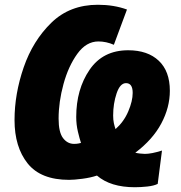

<svg xmlns="http://www.w3.org/2000/svg" viewBox="-20 -745 760 806"><path d="M642 27 660 -113Q616 -99 588 -99Q581 -99 567.5 -100.5Q554 -102 548 -104Q621 -159 657 -226.5Q693 -294 693 -364Q693 -446 646.5 -490Q600 -534 518 -534Q412 -534 356 -452Q300 -370 300 -254Q300 -222 307 -192.5Q314 -163 320 -145Q317 -144 309 -142.5Q301 -141 291 -141Q263 -141 244.5 -165.5Q226 -190 226 -247Q226 -317 246.5 -392Q267 -467 304.5 -519Q342 -571 393 -571Q426 -571 458 -557L513 -705Q458 -725 391 -725Q273 -725 195.5 -649.5Q118 -574 79.5 -462.5Q41 -351 41 -241Q41 -128 96 -59Q151 10 270 10Q291 10 325.5 5.5Q360 1 387 -8Q444 41 546 41Q571 41 598.5 38Q626 35 642 27ZM455 -260Q455 -310 469.5 -353Q484 -396 509 -396Q537 -396 537 -355Q537 -321 518.5 -277.5Q500 -234 465 -203Q461 -214 458 -228Q455 -242 455 -260Z"/></svg>

Font: Noto Sans Display SemiCondensed Black
Style: Italic
Weight: 900
Width: 4
Designer: Monotype Design team
Foundry: Monotype Imaging Inc.
Version: 1.000